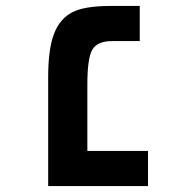

<svg xmlns="http://www.w3.org/2000/svg" viewBox="-20 -626 640 646"><path d="M142.1 -367.2Q142.1 -459.5 161.1 -510.5Q180.2 -561.5 221.2 -583.7Q262.2 -606 352.1 -606H450.2V-487.8H357.9Q308.1 -487.8 291 -459.5Q273.9 -431.2 273.9 -341.8V-118.2H478V0H142.1Z"/></svg>

Font: Cousine
Style: Bold
Weight: 700
Monospace: yes
Designer: Steve Matteson
Foundry: Ascender Corporation
Version: Version 1.20